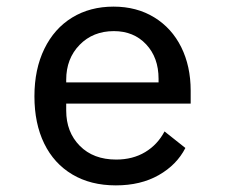

<svg xmlns="http://www.w3.org/2000/svg" viewBox="-20 -548 680 580"><path d="M84 -257Q84 -339 114 -400.5Q144 -462 198 -495Q252 -528 323 -528Q393 -528 446 -495.5Q499 -463 527.5 -405.5Q556 -348 556 -274V-235H180V-214Q180 -149 221 -107.5Q262 -66 331 -66Q381 -66 418.5 -88.5Q456 -111 477 -151L540 -101Q514 -50 459.5 -19Q405 12 330 12Q254 12 198.5 -21Q143 -54 113.5 -114.5Q84 -175 84 -257ZM459 -299V-310Q459 -374 421.5 -414Q384 -454 324 -454Q261 -454 220.5 -412.5Q180 -371 180 -307V-299Z"/></svg>

Font: Writer
Style: Regular
Weight: 400
Monospace: yes
Designer: Mike Abbink, Paul van der Laan, Pieter van Rosmalen
Foundry: Bold Monday
Version: Version 2.001 2020